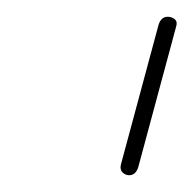

<svg xmlns="http://www.w3.org/2000/svg" viewBox="-20 -710 231 229"><path d="M134 -501Q130 -501 126.5 -504Q123 -507 124 -513L169 -680Q172 -690 180 -690Q185 -690 188.5 -687Q192 -684 190 -678L145 -511Q142 -501 134 -501Z"/></svg>

Font: Zen Loop
Style: Italic
Weight: 400
Italic angle: -15°
Designer: Yoshimichi Ohira
Foundry: A-1 Corp ZenFonts
Version: Version 1.000; ttfautohint (v1.8.3)